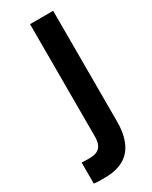

<svg xmlns="http://www.w3.org/2000/svg" viewBox="-186 -744 627 791"><g transform="rotate(-30 128.0 -349.0)"><path d="M10 0C29 3 43 2 63 2C146 2 221 -34 221 -174V-700H111V-166C111 -111 83 -99 48 -99C36 -99 22 -99 10 -100Z"/></g></svg>

Font: Bebas Neue
Style: Bold
Weight: 700
Designer: Ryoichi Tsunekawa
Foundry: Ryoichi Tsunekawa
Version: Version 1.300